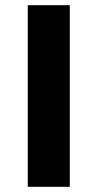

<svg xmlns="http://www.w3.org/2000/svg" viewBox="-20 -720 377 740"><path d="M87 -700H249V0H87Z"/></svg>

Font: Montserrat-Bold
Style: Bold
Weight: 700
Version: Version 7.200